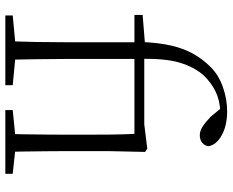

<svg xmlns="http://www.w3.org/2000/svg" viewBox="-94 -756 851 702"><g transform="rotate(90 331.0 -405.5)"><path d="M37 0V-27L154 -38H177L292 -27V0ZM131 0Q133 -56 134 -113Q135 -170 135 -226V-472H35V-502L158 -512L134 -500Q137 -563 147.5 -608Q158 -653 177.5 -687.5Q197 -722 226 -751Q255 -780 299 -795.5Q343 -811 387 -811Q439 -811 474.5 -791.5Q510 -772 515 -743Q514 -730 503 -720.5Q492 -711 475 -711Q459 -711 443 -721.5Q427 -732 407 -751L375 -790V-797H392V-786Q349 -785 316 -769Q283 -753 258 -727Q227 -694 210 -639Q193 -584 196 -484V-226Q196 -170 197 -113Q198 -56 199 0ZM383 0V-27L492 -38H513L616 -27V0ZM470 0Q471 -24 471.5 -64.5Q472 -105 472.5 -149Q473 -193 473 -226V-285Q473 -342 472.5 -386.5Q472 -431 470 -472H166V-508H435L524 -519L536 -511L533 -377V-226Q533 -193 533.5 -149Q534 -105 534.5 -64.5Q535 -24 536 0Z"/></g></svg>

Font: Noto Serif KR
Style: Regular
Weight: 200
Designer: Ryoko NISHIZUKA 西塚涼子 (kana & ideographs); Frank Grießhammer (Latin, Greek & Cyrillic); Wenlong ZHANG 张文龙 (bopomofo); San
Foundry: Adobe
Version: Version 2.001;hotconv 1.1.0;makeotfexe 2.6.0